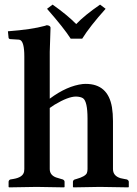

<svg xmlns="http://www.w3.org/2000/svg" viewBox="-20 -807 590 829"><path d="M335 -640.1H285.2Q256.3 -685.5 183.1 -769L207 -787.1Q269.5 -743.2 309.1 -703.1Q344.7 -740.7 412.1 -787.1L436 -769Q367.7 -692.9 335 -640.1ZM467.8 -77.1Q467.8 -47.4 500.5 -37.6Q508.3 -35.6 517.1 -34.2L527.8 -32.2Q534.7 -29.3 536.1 -22.9V0L534.2 2Q533.2 2 411.1 0L296.9 2L294.9 0V-22.9Q296.4 -30.3 303.2 -32.2L310.1 -34.2Q348.1 -44.9 355 -59.6Q357.9 -67.4 357.9 -77.1V-294.9Q357.9 -369.1 338.4 -382.8Q327.6 -389.6 308.1 -390.1Q274.4 -390.1 215.8 -355Q204.6 -348.1 194.8 -340.8V-77.1Q194.8 -51.3 221.7 -41Q230 -38.1 244.1 -34.2L251 -32.2Q257.8 -29.3 258.8 -22.9V0L256.8 2Q255.9 2 138.2 0L19 2L17.1 0V-22.9Q18.6 -30.3 24.9 -32.2L37.1 -34.2Q79.1 -41 84 -65.9Q85 -71.8 85 -77.1V-563Q85 -627.9 65.9 -634.8Q61 -636.2 55.2 -636.2L22.9 -638.2Q18.1 -639.6 17.1 -643.1L14.2 -671.9Q117.2 -679.7 173.3 -695.3Q178.7 -696.8 182.1 -698.2Q196.8 -696.8 198.2 -688Q198.2 -686 194.8 -583V-380.9Q269.5 -436.5 337.9 -444.3Q344.7 -444.8 350.1 -444.8Q446.3 -444.8 463.4 -343.8Q467.8 -316.9 467.8 -284.2Z"/></svg>

Font: Linux Libertine O
Style: Semibold
Weight: 700
Designer: Philipp H. Poll
Foundry: Philipp H. Poll
Version: Version 5.0.0